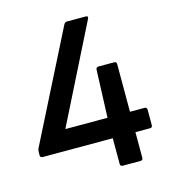

<svg xmlns="http://www.w3.org/2000/svg" viewBox="-100 -737 729 818"><g transform="rotate(-15 264.0 -327.5)"><path d="M341 0Q330 0 330 -11V-124H21Q10 -124 10 -135V-147Q10 -157 13 -164L257 -647Q262 -655 270 -655H352Q366 -655 360 -643L145 -214H331L339 -424Q340 -435 350 -435H419Q430 -435 430 -424V-214H494Q505 -214 505 -203V-135Q505 -124 494 -124H430V-11Q430 0 419 0Z"/></g></svg>

Font: Sofia Sans Extra Cond
Style: Bold
Weight: 700
Width: 1
Designer: Botio Nikoltchev, Ani Petrova
Foundry: lettersoup
Version: Version 4.100; ttfautohint (v1.8.3)